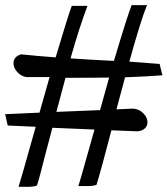

<svg xmlns="http://www.w3.org/2000/svg" viewBox="-20 -723 648 743"><path d="M9.8 -237.3 0 -281.2 132.8 -287.1 171.9 -424.8H81.1Q60.5 -428.7 46.4 -444.8Q32.2 -460.9 32.2 -478.5Q32.2 -503.9 61.5 -512.7Q127 -505.9 195.3 -501Q245.1 -668 257.8 -700.2H318.4Q287.1 -617.2 252.9 -497.1Q305.7 -493.2 420.9 -487.3Q472.7 -661.1 489.3 -703.1H548.8Q524.4 -643.6 480.5 -484.4L597.7 -475.6L608.4 -431.6Q561.5 -427.7 463.9 -423.8L430.7 -299.8L493.2 -302.7Q517.6 -301.8 534.2 -285.2Q550.8 -268.6 550.8 -249Q550.8 -236.3 541 -226.6Q531.2 -216.8 511.7 -214.8Q447.3 -216.8 411.1 -218.8Q371.1 -64.5 353.5 -7.8Q340.8 -2.9 317.4 -2.9H283.2Q286.1 -11.7 294.4 -40Q302.7 -68.4 318.4 -125Q334 -181.6 345.7 -221.7L182.6 -228.5Q172.9 -192.4 159.2 -139.6Q145.5 -86.9 137.2 -54.7Q128.9 -22.5 123 -4.9Q110.4 0 85.9 0H51.8Q57.6 -16.6 118.2 -232.4ZM233.4 -421.9 198.2 -290 367.2 -296.9 402.3 -422.9Q345.7 -421.9 233.4 -421.9Z"/></svg>

Font: Neucha
Style: Regular
Weight: 400
Designer: Jovanny Lemonad
Foundry: Jovanny Lemonad
Version: Version 001.001